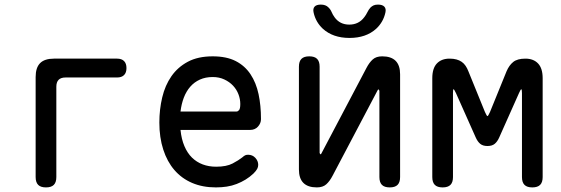

<svg xmlns="http://www.w3.org/2000/svg" viewBox="-20 -805 2440 835"><path d="M180 10Q157 10 146 -1Q135 -12 135 -35V-470Q135 -511 154.5 -530.5Q174 -550 215 -550H489Q509 -550 519.5 -539.5Q530 -529 530 -509Q530 -489 519.5 -478.5Q509 -468 489 -468H265Q245 -468 235 -458Q225 -448 225 -428V-35Q225 -12 214 -1Q203 10 180 10Z M1059 -132Q1078 -132 1090.5 -118.5Q1103 -105 1103 -88Q1103 -79 1098.5 -70.5Q1094 -62 1082 -50Q1066 -35 1048 -24Q1030 -13 1009.5 -5Q989 3 966.5 6.5Q944 10 919 10Q861 10 815.5 -9.5Q770 -29 738.5 -65.5Q707 -102 690 -154.5Q673 -207 673 -272Q673 -329 685.5 -381.5Q698 -434 725.5 -473.5Q753 -513 797 -536.5Q841 -560 905 -560Q965 -560 1005 -539.5Q1045 -519 1069.5 -482Q1094 -445 1104.5 -395.5Q1115 -346 1115 -287Q1115 -269 1102 -254.5Q1089 -240 1068 -240H765Q769 -200 782 -169.5Q795 -139 815 -119.5Q835 -100 861.5 -90Q888 -80 920 -80Q965 -80 991.5 -94Q1018 -108 1033 -120Q1041 -127 1046 -129.5Q1051 -132 1059 -132ZM765 -320H1009Q1014 -320 1019.5 -326Q1025 -332 1025 -353Q1025 -374 1017 -395Q1009 -416 993.5 -432.5Q978 -449 955.5 -459.5Q933 -470 905 -470Q874 -470 849.5 -459Q825 -448 807.5 -428Q790 -408 779.5 -380.5Q769 -353 765 -320Z M1280 -68V-515Q1280 -538 1291 -549Q1302 -560 1325 -560Q1348 -560 1359 -549Q1370 -538 1370 -515V-140Q1372 -134 1374 -134Q1376 -134 1376.5 -135.5Q1377 -137 1379 -140L1574 -510Q1586 -533 1601 -546.5Q1616 -560 1642 -560Q1681 -560 1700.5 -540.5Q1720 -521 1720 -482V-35Q1720 -12 1709 -1Q1698 10 1675 10Q1652 10 1641 -1Q1630 -12 1630 -35V-410Q1628 -416 1626 -416Q1624 -416 1623.5 -414.5Q1623 -413 1621 -410L1426 -40Q1414 -17 1399 -3.5Q1384 10 1358 10Q1319 10 1299.5 -9.5Q1280 -29 1280 -68ZM1344 -750Q1340 -767 1348 -776Q1356 -785 1375 -785Q1386 -785 1394 -782Q1402 -779 1407 -774Q1417 -765 1422 -753Q1427 -741 1435 -730Q1458 -698 1499 -698Q1540 -698 1564 -730Q1572 -740 1577.5 -751.5Q1583 -763 1591 -772Q1597 -778 1604.5 -781.5Q1612 -785 1624 -785Q1643 -785 1651.5 -776Q1660 -767 1656 -750Q1647 -709 1616 -680Q1572 -640 1500 -640Q1428 -640 1384 -680Q1353 -709 1344 -750Z M2340 -35Q2340 -12 2329 -1Q2318 10 2295 10Q2272 10 2261 -1Q2250 -12 2250 -35V-400Q2250 -416 2247 -417Q2244 -416 2237 -400L2151 -207Q2143 -189 2131.5 -179.5Q2120 -170 2100 -170Q2080 -170 2068.5 -179.5Q2057 -189 2049 -207L1963 -400Q1955 -417 1952.5 -417Q1950 -417 1950 -400V-35Q1950 -12 1939 -1Q1928 10 1905 10Q1882 10 1871 -1Q1860 -12 1860 -35V-465Q1860 -508 1880 -529Q1900 -550 1935 -550Q1952 -550 1965 -546.5Q1978 -543 1988 -536Q1998 -529 2005 -518.5Q2012 -508 2017 -495L2089 -318Q2097 -300 2100 -300Q2103 -300 2111 -318L2183 -495Q2194 -521 2212 -535.5Q2230 -550 2265 -550Q2300 -550 2320 -529Q2340 -508 2340 -465Z"/></svg>

Font: Maple Mono NL
Style: Regular
Weight: 400
Monospace: yes
Designer: subframe7536
Version: Version 7.000